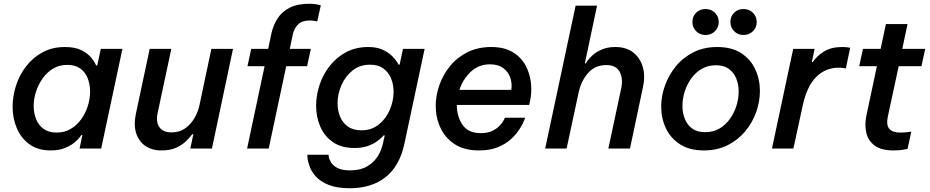

<svg xmlns="http://www.w3.org/2000/svg" viewBox="-20 -790 4944 1021"><path d="M325 -540Q379 -540 413 -523Q447 -506 465.5 -483Q484 -460 491 -442H497L516 -530H631L518 0H403L418 -72H413Q413 -72 403.5 -59.5Q394 -47 374.5 -31Q355 -15 324 -2.5Q293 10 250 10Q182 10 137 -22.5Q92 -55 69.5 -108Q47 -161 47 -222Q47 -278 65 -334.5Q83 -391 119 -437.5Q155 -484 206.5 -512Q258 -540 325 -540ZM338 -445Q296 -445 263 -425.5Q230 -406 207 -373.5Q184 -341 171.5 -302.5Q159 -264 159 -227Q159 -189 172 -156.5Q185 -124 212 -104.5Q239 -85 281 -85Q323 -85 356 -104.5Q389 -124 412 -156Q435 -188 447 -226.5Q459 -265 459 -303Q459 -341 446.5 -373.5Q434 -406 407 -425.5Q380 -445 338 -445Z M839 10Q788 10 753 -14Q718 -38 704 -82Q690 -126 703 -187L776 -530H891L818 -188Q808 -139 828.5 -112.5Q849 -86 892 -86Q935 -86 965.5 -108Q996 -130 1015.5 -164.5Q1035 -199 1042 -237L1104 -530H1219L1107 0H992L1008 -76H1002Q991 -61 970.5 -40.5Q950 -20 918 -5Q886 10 839 10Z M1294 0 1387 -438H1296L1316 -530H1406L1423 -611Q1433 -656 1456 -692Q1479 -728 1520.5 -749Q1562 -770 1625 -770Q1650 -770 1668 -766Q1686 -762 1686 -762L1667 -676Q1667 -676 1654 -678.5Q1641 -681 1628 -681Q1587 -681 1566 -661Q1545 -641 1537 -607L1521 -530H1633L1613 -438H1502L1409 0Z M1841 211Q1771 211 1727 193Q1683 175 1659.5 148.5Q1636 122 1626.5 95.5Q1617 69 1615.5 51Q1614 33 1614 33H1727Q1727 33 1729 45.5Q1731 58 1741 74.5Q1751 91 1775 103.5Q1799 116 1842 116Q1895 116 1931 95.5Q1967 75 1988 42Q2009 9 2017 -30L2026 -70H2020Q2020 -70 2010.5 -60Q2001 -50 1982 -36.5Q1963 -23 1934 -13Q1905 -3 1865 -3Q1795 -3 1750 -34.5Q1705 -66 1683 -117Q1661 -168 1661 -227Q1661 -282 1679 -337.5Q1697 -393 1733 -439Q1769 -485 1820.5 -512.5Q1872 -540 1938 -540Q1983 -540 2014 -526Q2045 -512 2064 -493Q2083 -474 2091.5 -460Q2100 -446 2100 -446H2105L2123 -530H2238L2131 -28Q2106 92 2031 151.5Q1956 211 1841 211ZM1902 -97Q1956 -97 1994.5 -128Q2033 -159 2053 -206.5Q2073 -254 2073 -302Q2073 -340 2059.5 -373Q2046 -406 2018.5 -426Q1991 -446 1948 -446Q1893 -446 1854.5 -415Q1816 -384 1795.5 -336.5Q1775 -289 1775 -241Q1775 -203 1788.5 -170Q1802 -137 1830 -117Q1858 -97 1902 -97Z M2528 10Q2448 10 2397.5 -23.5Q2347 -57 2322 -111Q2297 -165 2297 -226Q2297 -282 2316.5 -337.5Q2336 -393 2373.5 -439Q2411 -485 2466 -512.5Q2521 -540 2592 -540Q2661 -540 2706 -513Q2751 -486 2774.5 -442.5Q2798 -399 2803.5 -348Q2809 -297 2798 -250L2794 -232H2409Q2410 -168 2440.5 -125Q2471 -82 2536 -82Q2574 -82 2599 -94.5Q2624 -107 2638.5 -123Q2653 -139 2659 -151.5Q2665 -164 2665 -164H2773Q2773 -164 2766 -146.5Q2759 -129 2742.5 -103Q2726 -77 2698 -51Q2670 -25 2628 -7.5Q2586 10 2528 10ZM2423 -312H2699Q2704 -346 2693.5 -377Q2683 -408 2656 -428Q2629 -448 2586 -448Q2525 -448 2483 -408Q2441 -368 2423 -312Z M2879 0 3041 -760H3155L3090 -453H3095Q3095 -453 3104 -466.5Q3113 -480 3132 -497Q3151 -514 3181 -527Q3211 -540 3252 -540Q3311 -540 3348 -510.5Q3385 -481 3398.5 -432.5Q3412 -384 3399 -326L3330 0H3215L3284 -323Q3294 -373 3275 -408.5Q3256 -444 3204 -444Q3144 -444 3107 -401.5Q3070 -359 3057 -298L2993 0Z M3934 -604Q3903 -604 3883.5 -624.5Q3864 -645 3864 -673Q3864 -702 3883.5 -722Q3903 -742 3934 -742Q3964 -742 3984 -722Q4004 -702 4004 -673Q4004 -644 3984 -624Q3964 -604 3934 -604ZM3732 -604Q3701 -604 3681.5 -624.5Q3662 -645 3662 -673Q3662 -702 3681.5 -722Q3701 -742 3732 -742Q3762 -742 3782 -722Q3802 -702 3802 -673Q3802 -644 3782 -624Q3762 -604 3732 -604ZM3723 10Q3646 10 3595.5 -23Q3545 -56 3520.5 -109Q3496 -162 3496 -223Q3496 -279 3516 -335Q3536 -391 3574 -437.5Q3612 -484 3667.5 -512Q3723 -540 3794 -540Q3872 -540 3922 -507Q3972 -474 3996.5 -421Q4021 -368 4021 -307Q4021 -251 4001.5 -195Q3982 -139 3943.5 -92.5Q3905 -46 3849.5 -18Q3794 10 3723 10ZM3730 -87Q3772 -87 3805 -106Q3838 -125 3861 -157Q3884 -189 3896 -227Q3908 -265 3908 -303Q3908 -341 3895 -373Q3882 -405 3855.5 -424Q3829 -443 3787 -443Q3745 -443 3712 -424Q3679 -405 3656 -373Q3633 -341 3621 -303Q3609 -265 3609 -227Q3609 -189 3622 -157Q3635 -125 3661.5 -106Q3688 -87 3730 -87Z M4085 0 4198 -530H4312L4297 -460H4302Q4324 -493 4362.5 -516.5Q4401 -540 4458 -540Q4476 -540 4488.5 -538Q4501 -536 4501 -536L4478 -426Q4478 -426 4467 -428Q4456 -430 4440 -430Q4369 -430 4319.5 -380Q4270 -330 4248 -226L4199 0Z M4731 10Q4667 10 4632 -15.5Q4597 -41 4587 -83Q4577 -125 4587 -174L4643 -438H4549L4569 -530H4663L4691 -662H4806L4778 -530H4900L4880 -438H4759L4701 -169Q4692 -125 4709 -105Q4726 -85 4767 -85Q4788 -85 4807 -87.5Q4826 -90 4826 -90L4806 2Q4806 2 4784 6Q4762 10 4731 10Z"/></svg>

Font: Be Vietnam Pro Medium
Style: Italic
Weight: 500
Italic angle: -12°
Designer: Lam Bao, Tony Le, Vietanh Nguyen
Foundry: Yellow Type Foundry
Version: Version 1.002; ttfautohint (v1.8.3)